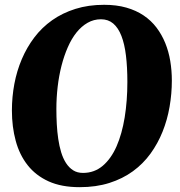

<svg xmlns="http://www.w3.org/2000/svg" viewBox="-20 -773 754 803"><path d="M29.8 -311Q29.8 -367.2 40 -421.9Q50.3 -476.6 71.3 -525.9Q92.3 -575.2 123.8 -616.7Q155.3 -658.2 198.2 -688.5Q241.2 -718.8 295.4 -735.8Q349.6 -752.9 415.5 -752.9Q467.3 -752.9 508.3 -741.2Q549.3 -729.5 580.8 -708.3Q612.3 -687 634.5 -657.7Q656.7 -628.4 671.1 -593Q685.5 -557.6 692.1 -517.8Q698.7 -478 698.7 -436Q698.7 -380.9 689.2 -326.2Q679.7 -271.5 659.9 -222.2Q640.1 -172.9 609.4 -130.4Q578.6 -87.9 535.6 -56.6Q492.7 -25.4 437.3 -7.8Q381.8 9.8 313 9.8Q236.8 9.8 183.1 -14.6Q129.4 -39.1 95.5 -82.3Q61.5 -125.5 45.7 -184.1Q29.8 -242.7 29.8 -311ZM327.1 -49.8Q374.5 -49.8 409.7 -79.6Q444.8 -109.4 467.5 -161.1Q490.2 -212.9 501.5 -282.2Q512.7 -351.6 512.7 -430.2Q512.7 -491.7 506.8 -540.3Q501 -588.9 487.8 -622.8Q474.6 -656.7 453.6 -674.6Q432.6 -692.4 402.3 -692.4Q372.1 -692.4 346.4 -677.7Q320.8 -663.1 300 -637.2Q279.3 -611.3 263.7 -575.7Q248 -540 237.3 -498.3Q226.6 -456.5 221.2 -410.4Q215.8 -364.3 215.8 -316.9Q215.8 -285.6 217.5 -253.7Q219.2 -221.7 223.6 -191.9Q228 -162.1 235.8 -136.2Q243.7 -110.4 256.1 -91.1Q268.6 -71.8 285.9 -60.8Q303.2 -49.8 327.1 -49.8Z"/></svg>

Font: Merriweather UltraBold
Style: Italic
Weight: 900
Italic angle: -7°
Designer: Eben Sorkin ( eben@eyebytes.com )
Foundry: Eben Sorkin ( eben@eyebytes.com )
Version: Version 1.52; ttfautohint (v1.4.1)